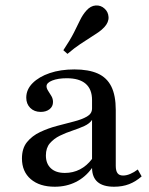

<svg xmlns="http://www.w3.org/2000/svg" viewBox="-20 -687 558 718"><path d="M184.7 11.3Q128.2 11.3 95.2 -16.9Q62.1 -45.2 62.1 -94.4Q62.1 -132.3 81 -155.6Q100 -179 129.8 -193.1Q159.7 -207.3 193.1 -216.1Q226.6 -225 256.5 -232.7Q286.3 -240.3 305.2 -251.2Q324.2 -262.1 324.2 -281.5V-312.9Q324.2 -353.2 300.4 -373.8Q276.6 -394.4 229.8 -394.4Q196.8 -394.4 175.4 -385.9Q154 -377.4 154 -364.5Q154 -356.5 160.1 -347.2Q166.1 -337.9 172.2 -327.8Q178.2 -317.7 178.2 -305.6Q178.2 -288.7 165.3 -278.6Q152.4 -268.5 132.3 -268.5Q108.1 -268.5 93.1 -283.5Q78.2 -298.4 78.2 -321.8Q78.2 -352.4 102 -376.2Q125.8 -400 166.1 -413.7Q206.5 -427.4 258.1 -427.4Q311.3 -427.4 345.6 -412.1Q379.8 -396.8 396.4 -363.3Q412.9 -329.8 412.9 -275.8V-66.9Q412.9 -48.4 419.4 -39.5Q425.8 -30.6 440.3 -30.6Q453.2 -30.6 467.3 -36.7Q481.5 -42.7 495.2 -53.2L509.7 -27.4Q487.9 -8.1 462.9 1.6Q437.9 11.3 406.5 11.3Q325 11.3 324.2 -58.9Q299.2 -24.2 263.7 -6.5Q228.2 11.3 184.7 11.3ZM222.6 -40.3Q253.2 -40.3 279 -53.6Q304.8 -66.9 324.2 -92.7V-238.7Q315.3 -225 295.2 -215.7Q275 -206.5 250.4 -198.4Q225.8 -190.3 203.6 -179.4Q181.5 -168.5 166.5 -151.2Q151.6 -133.9 151.6 -105.6Q151.6 -75 170.2 -57.7Q188.7 -40.3 222.6 -40.3ZM232.3 -485.5 216.9 -499.2Q242.7 -537.9 256.5 -565.3Q270.2 -592.7 279.8 -612.5Q289.5 -632.3 302.4 -646.8Q318.5 -665.3 337.9 -666.5Q357.3 -667.7 371 -654.8Q384.7 -642.7 385.9 -623.4Q387.1 -604 370.2 -585.5Q360.5 -575 347.6 -566.1Q334.7 -557.3 318.1 -546.8Q301.6 -536.3 280.2 -522.2Q258.9 -508.1 232.3 -485.5Z"/></svg>

Font: Playfair 12pt Medium
Style: Regular
Weight: 500
Designer: Claus Eggers Sørensen
Foundry: Claus Eggers Sørensen
Version: Version 2.000;gftools[0.9.28]